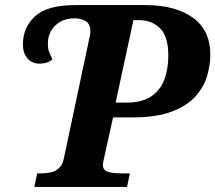

<svg xmlns="http://www.w3.org/2000/svg" viewBox="-20 -734 846 754"><path d="M115 0 126 -53H139Q160 -53 179 -57Q198 -61 212 -74Q226 -87 231 -113L333 -594Q334 -599 334.5 -603.5Q335 -608 335 -612Q335 -638 318 -650Q301 -662 272 -662Q241 -662 217.5 -649Q194 -636 181 -613.5Q168 -591 168 -564Q168 -541 173.5 -528Q179 -515 186 -501Q176 -492 163 -488Q150 -484 136 -484Q106 -484 88 -504.5Q70 -525 70 -559Q70 -627 118 -670.5Q166 -714 275 -714H551Q669 -714 737.5 -664.5Q806 -615 806 -519Q806 -481 794 -438Q782 -395 749.5 -357.5Q717 -320 656.5 -296.5Q596 -273 500 -273H424L388 -110Q387 -105 385.5 -98Q384 -91 384 -87Q384 -65 405 -59Q426 -53 457 -53H490L479 0ZM476 -331Q537 -331 573 -355Q609 -379 625 -420.5Q641 -462 641 -516Q641 -591 608.5 -623Q576 -655 526 -655H504L434 -331Z"/></svg>

Font: Noto Serif
Style: Italic
Weight: 400
Italic angle: -12°
Designer: Monotype Design Team
Foundry: Monotype Imaging Inc.
Version: Version 2.013